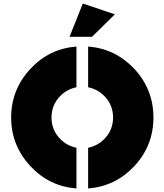

<svg xmlns="http://www.w3.org/2000/svg" viewBox="-20 -1056 929 1085"><path d="M412 9Q258 -3 152 -117Q43 -234 43 -392Q43 -550 152 -667Q258 -781 412 -793V-563Q359 -552 322 -515Q271 -464 271 -392Q271 -320 322 -269Q359 -232 412 -221ZM478 -221Q531 -232 568 -269Q619 -320 619 -392Q619 -464 568 -515Q531 -552 478 -563V-793Q632 -781 739 -667Q847 -551 847 -392Q847 -233 739 -117Q632 -3 478 9ZM373 -848 448 -1036 629 -975 500 -848Z"/></svg>

Font: GENAU
Style: Stencil
Weight: 700
Version: Version 0.8